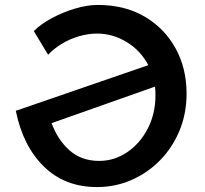

<svg xmlns="http://www.w3.org/2000/svg" viewBox="-20 -756 830 778"><path d="M376 -736Q486 -736 566.5 -688.5Q647 -641 691.5 -560Q736 -479 736 -377Q736 -296 707.5 -227Q679 -158 628.5 -106.5Q578 -55 512.5 -26.5Q447 2 373 2Q243 2 158 -81Q73 -164 44 -307L581 -492Q550 -551 493.5 -585.5Q437 -620 373 -620Q338 -620 300 -609Q262 -598 229.5 -578Q197 -558 175 -534L117 -630Q146 -659 191 -683Q236 -707 285 -721.5Q334 -736 376 -736ZM608 -405 189 -257Q214 -189 262 -146.5Q310 -104 382 -104Q443 -104 495 -139Q547 -174 578.5 -234.5Q610 -295 610 -371Q610 -388 608 -405Z"/></svg>

Font: Reem Kufi Medium
Style: Regular
Weight: 500
Designer: Khaled Hosny
Version: Version 1.001